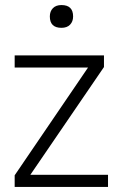

<svg xmlns="http://www.w3.org/2000/svg" viewBox="-20 -739 485 759"><path d="M38 0V-46L328 -472H38V-520H391V-474L100 -48H407V0ZM223 -629Q177 -629 177 -674Q177 -694 189 -706.5Q201 -719 223 -719Q269 -719 269 -674Q269 -654 257 -641.5Q245 -629 223 -629Z"/></svg>

Font: Lexend Deca ExtraLight
Style: Regular
Weight: 200
Designer: Bonnie Shaver-Troup, Thomas Jockin
Foundry: Lexend
Version: Version 1.008; ttfautohint (v1.8.4.7-5d5b)